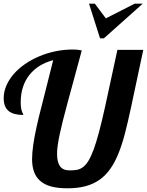

<svg xmlns="http://www.w3.org/2000/svg" viewBox="-25 -1020 801 1047"><path d="M460.4 -1000H492.2L552.2 -919.9L709.5 -1000H753.4L541.5 -811H520.5ZM192.9 -34.7Q149.9 -72.8 149.9 -151.9Q149.9 -217.3 174.8 -329.6Q186.5 -382.8 201.2 -438.5L231.9 -560.1L265.1 -691.9Q182.6 -670.4 135.7 -611.8Q87.9 -551.3 87.9 -461.9Q87.9 -428.7 95.2 -411.1Q96.7 -405.8 100.1 -400.4Q102.1 -397 102.1 -393.1Q49.8 -393.1 23.4 -413.6Q-4.9 -435.5 -4.9 -484.9Q-4.9 -519 9.5 -552.7Q23.9 -586.4 50.3 -616.7Q75.7 -646 111.1 -670.4Q146.5 -694.8 189 -712.9Q277.8 -750 373 -750Q385.7 -750 395.5 -749Q405.3 -748 420.9 -745.1Q391.1 -635.7 378.9 -589.8L344.7 -464.4Q312 -343.3 300.8 -288.6Q286.1 -220.7 286.1 -181.2Q286.1 -136.2 302.2 -113.5Q318.4 -90.8 355 -90.8Q379.4 -90.8 396 -94.2Q412.6 -97.7 427.2 -108.4Q442.9 -119.6 456.8 -142.3Q470.7 -165 485.4 -203.6Q513.7 -280.8 548.3 -439L615.2 -748H756.3L689.9 -436Q671.9 -351.6 656.2 -291.7Q640.6 -231.9 622.1 -186Q602.1 -135.7 576.9 -99.9Q551.8 -64 519 -40.5Q485.4 -16.6 442.1 -4.9Q398.9 6.8 343.3 6.8Q289.6 6.8 252.7 -3.4Q215.8 -13.7 192.9 -34.7Z"/></svg>

Font: Pattaya
Style: Regular
Weight: 400
Designer: Pablo Impallari / Thai characters Designed by Thanarat Vachiruckul and Suppakit Chalermlarp
Foundry: Pablo Impallari
Version: Version 2.000